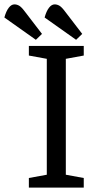

<svg xmlns="http://www.w3.org/2000/svg" viewBox="-73 -858 462 878"><path d="M59 -44 141 -59V-589L59 -604V-648H310V-604L228 -589V-59L310 -44V0H59ZM91 -676 119 -703 40 -806Q25 -826 14.5 -832Q4 -838 -7 -838Q-21 -838 -33 -822.5Q-45 -807 -53 -778ZM275 -676 303 -703 224 -806Q209 -826 198.5 -832Q188 -838 177 -838Q163 -838 151 -822.5Q139 -807 131 -778Z"/></svg>

Font: Faustina VF Beta
Style: Regular
Weight: 400
Designer: Alfonso Garcia
Foundry: Omnibus-Type
Version: Version 1.006